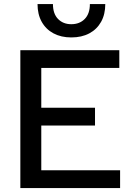

<svg xmlns="http://www.w3.org/2000/svg" viewBox="-20 -952 690 972"><path d="M83 0V-698H584V-608H189V-406.5H461V-316.5H189V-90H588V0ZM341 -762.5Q289.5 -762.5 251 -783Q212.5 -803.5 191.2 -841.5Q170 -879.5 170 -931.5H248Q248 -882.5 273.8 -856Q299.6 -829.5 340.9 -829.5Q383 -829.5 409 -856Q435 -882.5 435 -931.5H513Q513 -879.5 491.8 -841.5Q470.5 -803.5 432 -783Q393.5 -762.5 341 -762.5Z"/></svg>

Font: Azeret Mono Thin
Style: Regular
Weight: 100
Designer: Martin Vácha
Foundry: Displaay
Version: Version 1.002